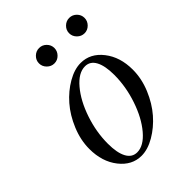

<svg xmlns="http://www.w3.org/2000/svg" viewBox="-193 -740 847 847"><g transform="rotate(-45 231.0 -316.0)"><path d="M357.2 -629.9Q371.6 -644 391.1 -644Q410.6 -644 424.8 -629.9Q439 -615.7 439 -596.2Q439 -576.7 424.8 -562.3Q410.6 -547.9 391.1 -547.9Q371.6 -547.9 357.2 -562.3Q342.8 -576.7 342.8 -596.2Q342.8 -615.7 357.2 -629.9ZM169.2 -629.9Q183.6 -644 203.1 -644Q222.7 -644 236.8 -629.9Q251 -615.7 251 -596.2Q251 -576.7 236.8 -562.3Q222.7 -547.9 203.1 -547.9Q183.6 -547.9 169.2 -562.3Q154.8 -576.7 154.8 -596.2Q154.8 -615.7 169.2 -629.9ZM184.1 -12.2Q225.1 -12.2 264.9 -59.3Q304.7 -106.4 329.3 -179.4Q354 -252.4 354 -325.2Q354 -382.3 337.4 -413.1Q320.8 -443.8 289.1 -443.8Q248 -443.8 208.3 -396.7Q168.5 -349.6 143.8 -276.6Q119.1 -203.6 119.1 -130.9Q119.1 -73.7 135.7 -43Q152.3 -12.2 184.1 -12.2ZM187 12.2Q127.4 12.2 86.2 -40.3Q44.9 -92.8 44.9 -171.9Q44.9 -227.5 67.9 -282.7Q90.8 -337.9 125.7 -377.9Q160.6 -418 203.9 -442.9Q247.1 -467.8 286.1 -467.8Q346.2 -467.8 387.2 -415.3Q428.2 -362.8 428.2 -284.2Q428.2 -228.5 405.3 -173.3Q382.3 -118.2 347.4 -78.1Q312.5 -38.1 269.3 -12.9Q226.1 12.2 187 12.2Z"/></g></svg>

Font: Flanker Steampunk
Style: Italic
Weight: 400
Italic angle: -12°
Designer: Alexey Kryukov, Leonardo Di Lena
Foundry: Alexey Kryukov, Leonardo Di Lena
Version: 1.210